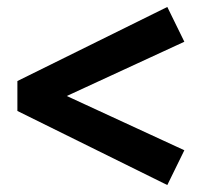

<svg xmlns="http://www.w3.org/2000/svg" viewBox="-20 -597 590 552"><path d="M510 -477 172 -321 510 -165 461 -65 30 -278V-364L461 -577Z"/></svg>

Font: TypoPRO Source Serif Pro
Style: Regular
Weight: 900
Designer: Frank Grießhammer
Foundry: Adobe Systems Incorporated
Version: Version 1.017;PS 1.0;hotconv 1.0.79;makeotf.lib2.5.61930